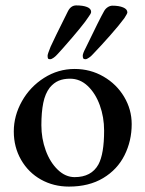

<svg xmlns="http://www.w3.org/2000/svg" viewBox="-20 -676 538 710"><path d="M31 -190Q31 -248 61 -301.5Q91 -355 143 -388Q195 -421 256 -421Q314 -421 362.5 -393Q411 -365 439 -318Q467 -271 467 -217Q467 -155 440.5 -102Q414 -49 361.5 -17.5Q309 14 235 14Q178 14 131.5 -12Q85 -38 58 -85Q31 -132 31 -190ZM344 -68Q365 -107 365 -193Q365 -243 349 -287Q333 -331 304.5 -358Q276 -385 239 -385Q215 -385 197 -377.5Q179 -370 164 -352Q147 -330 140 -295.5Q133 -261 133 -213Q133 -164 149 -120Q165 -76 193.5 -48.5Q222 -21 256 -21Q318 -21 344 -68ZM156 -470Q156 -476 167 -503Q179 -530 231 -634Q242 -656 262 -656Q287 -656 302 -650Q317 -644 317 -632Q317 -626 307 -613Q288 -583 213 -498L194 -477Q187 -469 179 -463Q171 -457 165 -457Q159 -457 157.5 -460Q156 -463 156 -470ZM286 -470Q286 -478 296 -497Q349 -607 365 -635Q370 -644 378.5 -649.5Q387 -655 396 -655Q420 -655 435.5 -648.5Q451 -642 451 -630Q451 -626 440 -609Q421 -583 386 -543.5Q351 -504 324 -476Q318 -469 309.5 -463Q301 -457 296 -457Q290 -457 288 -460Q286 -463 286 -470Z"/></svg>

Font: EB Garamond Medium
Style: Regular
Weight: 500
Designer: Georg Duffner and Octavio Pardo
Foundry: Georg Duffner
Version: Version 1.000